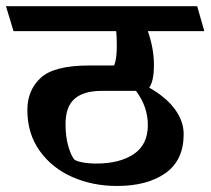

<svg xmlns="http://www.w3.org/2000/svg" viewBox="-45 -600 692 631"><path d="M558.6 -158.7Q558.6 -73.2 498.8 -31Q439 11.2 339.4 11.2Q259.8 11.2 192.6 -18.3Q125.5 -47.9 85.2 -104.5Q44.9 -161.1 44.9 -238.8Q44.9 -303.2 88.6 -344Q132.3 -384.8 249 -384.8H330.1Q338.9 -406.2 338.9 -448.7Q338.9 -479.5 336.9 -497.6H-0.5L-25.4 -579.6H603L626.5 -497.6H440.9Q460.9 -440.4 460.9 -387.2Q460.9 -333 445.3 -312Q500 -281.2 529.3 -241.7Q558.6 -202.1 558.6 -158.7ZM440.9 -189Q440.9 -249.5 401.9 -301.3H289.1Q230 -301.3 200.2 -275.4Q170.4 -249.5 170.4 -192.4Q170.4 -150.9 179 -121.1Q187.5 -91.3 198.2 -76.7Q203.6 -70.8 224.6 -66.7Q245.6 -62.5 271.5 -62.5Q348.1 -62.5 394.5 -93.5Q440.9 -124.5 440.9 -189Z"/></svg>

Font: Vesper Libre
Style: Bold
Weight: 700
Designer: Robert Keller & Kimya Gandhi
Foundry: Mota Italic
Version: Version 1.058